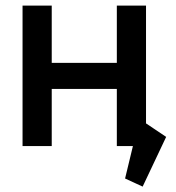

<svg xmlns="http://www.w3.org/2000/svg" viewBox="-20 -528 637 694"><path d="M61.5 -507.8H167V-300.8H402.3V-507.8H507.8V-82L580.6 -33.2L495.6 146.5L432.1 117.2L460.4 0H402.3V-206.5H167V0H61.5Z"/></svg>

Font: Giphurs Medium
Style: Regular
Weight: 500
Version: Version 0.920; ttfautohint (v1.8.4.7-5d5b)